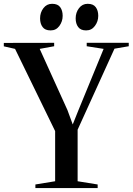

<svg xmlns="http://www.w3.org/2000/svg" viewBox="-36 -962 679 982"><path d="M246 -35V-291.5L41 -712L-16.5 -725V-742.5L241 -743V-725.5L167 -712L309 -399L336 -325.5L364 -395.5L494 -712L407.5 -725.5V-743H622.5V-725.5L549.5 -713L361 -298.5V-35L463.5 -18.5V0H145V-18.5ZM222.5 -806.5Q194.5 -806.5 181.8 -823.8Q169 -841 169 -868Q169 -898 186 -920.2Q203 -942.5 230 -942.5H231Q259.5 -942.5 272 -925.2Q284.5 -908 284.5 -881Q284.5 -852.5 267.8 -829.5Q251 -806.5 223.5 -806.5ZM404 -806.5Q376.5 -806.5 363.8 -823.8Q351 -841 351 -868Q351 -898 368 -920.2Q385 -942.5 412 -942.5H413Q441 -942.5 453.8 -925.2Q466.5 -908 466.5 -881Q466.5 -852.5 449.5 -829.5Q432.5 -806.5 405 -806.5Z"/></svg>

Font: Merriweather 144pt Medium
Style: Regular
Weight: 500
Version: Version 2.100